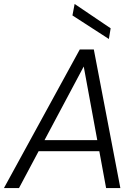

<svg xmlns="http://www.w3.org/2000/svg" viewBox="-32 -950 704 970"><path d="M-12 0 371 -700H442L576 0H504L391 -614L64 0ZM116 -186 144 -242H499L509 -186ZM518 -753 334 -872 345 -930 527 -807Z"/></svg>

Font: DM Sans 24pt Light
Style: Italic
Weight: 300
Italic angle: -10°
Designer: Colophon Foundry, Jonny Pinhorn
Foundry: Colophon Foundry
Version: Version 4.004;gftools[0.9.30]